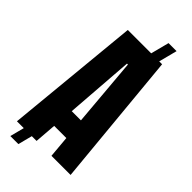

<svg xmlns="http://www.w3.org/2000/svg" viewBox="-334 -1020 1154 1154"><g transform="rotate(45 242.5 -443.5)"><path d="M117.7 90.8H49.3L72.8 0H14.6L97.7 -859.4H296.4L326.7 -976.6H395L364.7 -859.4H389.2L470.7 0H308.1L295.9 -138.7H192.4L181.6 0H141.1ZM237.3 -712.9 204.6 -275.9H282.7L245.1 -712.9Z"/></g></svg>

Font: Anton
Style: Regular
Weight: 400
Designer: Vernon Adams, Tural Alisoy
Foundry: Vernon Adams
Version: Version 2.300